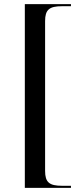

<svg xmlns="http://www.w3.org/2000/svg" viewBox="-20 -780 400 928"><path d="M100 128H323V118H280C218 118 198 101 198 46V-678C198 -733 218 -750 280 -750H323V-760H100Z"/></svg>

Font: Noto Serif Display
Style: Regular
Weight: 400
Designer: Monotype Design Team
Foundry: Monotype Imaging Inc.
Version: Version 2.009